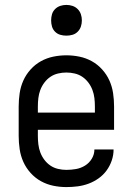

<svg xmlns="http://www.w3.org/2000/svg" viewBox="-20 -753 540 781"><path d="M250 8Q223 8 196.5 2.5Q170 -3 146.5 -16Q123 -29 104.5 -49.5Q86 -70 75 -94.5Q64 -119 60 -146Q56 -173 56 -200V-320Q56 -347 60 -374Q64 -401 75 -425.5Q86 -450 104.5 -470.5Q123 -491 146.5 -504Q170 -517 196.5 -522.5Q223 -528 250 -528Q277 -528 303.5 -522.5Q330 -517 353.5 -504Q377 -491 395.5 -470.5Q414 -450 425 -425.5Q436 -401 440 -374Q444 -347 444 -320V-225H134V-200Q134 -183 136 -166Q138 -149 144 -133Q150 -117 160.5 -103Q171 -89 185 -79.5Q199 -70 216 -66Q233 -62 250 -62Q270 -62 289.5 -65.5Q309 -69 326 -79.5Q343 -90 353.5 -107.5Q364 -125 364 -145H442Q442 -122 434.5 -100Q427 -78 413.5 -59.5Q400 -41 381 -27.5Q362 -14 340.5 -6Q319 2 296 5Q273 8 250 8ZM366 -295V-320Q366 -337 364 -354Q362 -371 356 -387Q350 -403 339.5 -417Q329 -431 315 -440.5Q301 -450 284 -454Q267 -458 250 -458Q233 -458 216 -454Q199 -450 185 -440.5Q171 -431 160.5 -417Q150 -403 144 -387Q138 -371 136 -354Q134 -337 134 -320V-295ZM250 -608Q237 -608 225 -611.5Q213 -615 204 -624Q195 -633 191.5 -645Q188 -657 188 -670Q188 -683 191.5 -695Q195 -707 204 -716Q213 -725 225 -729Q237 -733 250 -733Q263 -733 275 -729Q287 -725 296 -716Q305 -707 309 -695Q313 -683 313 -670Q313 -657 309 -645Q305 -633 296 -624Q287 -615 275 -611.5Q263 -608 250 -608Z"/></svg>

Font: Iosevka Custom
Style: Regular
Weight: 400
Monospace: yes
Designer: Belleve Invis
Foundry: Belleve Invis
Version: Version 32.5.0; ttfautohint (v1.8.4)